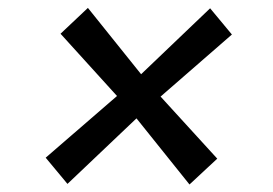

<svg xmlns="http://www.w3.org/2000/svg" viewBox="-20 -568 709 498"><path d="M471.5 -89.5 334 -261 155 -91 98.5 -159 283.5 -319 137 -480.5 208 -547.5 346 -375.5 525 -546.5 581.5 -478.5 396.5 -317.5 543.5 -156.5Z"/></svg>

Font: Merriweather 28pt ExtraBold
Style: Italic
Weight: 800
Italic angle: -7.8°
Version: Version 2.101